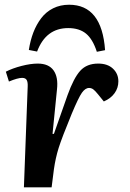

<svg xmlns="http://www.w3.org/2000/svg" viewBox="-20 -799 553 819"><path d="M274.9 -778.8Q414.6 -778.8 428.2 -585L393.1 -578.1Q375.5 -632.3 346.7 -655.8Q317.9 -679.2 271 -679.2Q175.8 -679.2 138.2 -579.1L103 -585.9Q109.4 -627 122.3 -660.6Q135.3 -694.3 155.8 -721.4Q176.3 -748.5 206.8 -763.7Q237.3 -778.8 274.9 -778.8ZM82 0 98.1 -429.2Q99.1 -448.2 94 -457.5Q88.9 -466.8 74.2 -466.8Q55.7 -466.8 18.1 -451.2L4.9 -493.2Q33.2 -507.8 72 -517.8Q110.8 -527.8 141.1 -527.8Q187.5 -527.8 208.3 -499Q229 -470.2 223.1 -418L204.1 -228H210L268.1 -393.1Q294.4 -466.3 322.3 -497.1Q350.1 -527.8 398.9 -527.8Q439 -527.8 461.9 -506.1Q484.9 -484.4 484.9 -452.1Q484.9 -424.3 469 -401.9Q453.1 -379.4 422.9 -366.2L397.9 -397Q385.7 -412.1 377.7 -418Q369.6 -423.8 359.9 -423.8Q343.8 -423.8 329.3 -403.3Q314.9 -382.8 286.1 -314Q243.7 -210.9 230.2 -168Q216.8 -125 210 -77.1L200.2 0Z"/></svg>

Font: Literata SemiBold
Style: Italic
Weight: 650
Italic angle: -2.39999°
Designer: Latin by Veronika Burian and Jose Scaglione. Greek by Irene Vlachou. Cyrillic by Vera Evstafieva
Foundry: TypeTogether
Version: Version 3.021